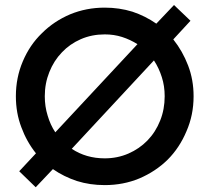

<svg xmlns="http://www.w3.org/2000/svg" viewBox="-20 -749 856 785"><path d="M58.6 -48.8Q76.2 -67.4 127 -122.1Q88.9 -169.9 67.4 -228.5Q44.9 -287.1 44.9 -355.5Q44.9 -431.6 73.2 -498Q101.6 -565.4 151.4 -613.3Q200.2 -662.1 266.6 -690.4Q333 -717.8 408.2 -717.8Q467.8 -717.8 521.5 -701.2Q574.2 -683.6 619.1 -652.3Q642.6 -677.7 691.4 -728.5Q708 -712.9 758.8 -664.1Q741.2 -644.5 688.5 -587.9Q726.6 -540 749 -481.4Q771.5 -422.9 771.5 -355.5Q771.5 -278.3 742.2 -211.9Q713.9 -144.5 665 -95.7Q616.2 -47.9 549.8 -19.5Q484.4 7.8 408.2 7.8Q347.7 7.8 294.9 -8.8Q241.2 -26.4 196.3 -57.6Q172.9 -33.2 126 16.6Q109.4 1 58.6 -48.8ZM408.2 -101.6Q460 -101.6 504.9 -121.1Q549.8 -140.6 583 -174.8Q616.2 -209 634.8 -255.9Q653.3 -301.8 653.3 -355.5Q653.3 -397.5 641.6 -433.6Q629.9 -470.7 609.4 -502Q497.1 -381.8 273.4 -140.6Q332 -101.6 408.2 -101.6ZM163.1 -355.5Q163.1 -313.5 174.8 -276.4Q185.5 -239.3 206.1 -208Q318.4 -328.1 542 -568.4Q512.7 -586.9 479.5 -597.7Q446.3 -608.4 408.2 -608.4Q355.5 -608.4 310.5 -588.9Q265.6 -569.3 233.4 -535.2Q200.2 -501 181.6 -454.1Q163.1 -408.2 163.1 -355.5Z"/></svg>

Font: SSportsD
Style: Medium
Weight: 400
Designer: Swiss Typefaces
Version: Version 1.000